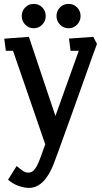

<svg xmlns="http://www.w3.org/2000/svg" viewBox="-20 -671 515 965"><path d="M125.7 273.5Q103.9 273.5 74.8 263.8Q45.7 254.1 20.4 232.3L63.5 163.5Q71.6 169.6 88.4 183.1Q105.2 196.7 122 196.7Q137.3 196.7 148.2 186.4Q159 176.1 167.5 158.6Q176 141.1 183.5 120.5L207.4 54.3L45.5 -415.6H9.4L1.4 -476.6L125.2 -485.8L258.6 -88L375.9 -415.6H334.7L326.7 -477.1L448.9 -485.8L467.4 -450.2Q458.7 -427.9 445.7 -391.3Q432.8 -354.6 416.2 -308.4Q399.6 -262.1 381.5 -211Q363.4 -159.8 344.5 -107.6Q325.6 -55.5 308 -6.5Q290.5 42.5 275.5 83.7Q260.6 124.8 249.3 154.1Q233.1 194.7 213.9 221.2Q194.7 247.8 172.7 260.6Q150.7 273.5 125.7 273.5ZM325.2 -529Q298.7 -529 281.4 -547.3Q264 -565.6 264 -590.2Q264 -615.8 281.4 -633.6Q298.7 -651.4 325.2 -651.4Q350.4 -651.4 367.7 -633.6Q385 -615.8 385 -590.2Q385 -565.6 367.7 -547.3Q350.4 -529 325.2 -529ZM150 -529Q124 -529 106.6 -547.3Q89.3 -565.6 89.3 -590.2Q89.3 -615.8 106.6 -633.6Q124 -651.4 150 -651.4Q175.1 -651.4 192.5 -633.6Q209.8 -615.8 209.8 -590.2Q209.8 -565.6 192.5 -547.3Q175.1 -529 150 -529Z"/></svg>

Font: Kreon Light
Style: Regular
Weight: 300
Designer: Julia Petretta
Foundry: Julia Petretta and Eli Heuer
Version: Version 2.002